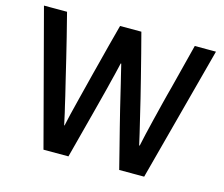

<svg xmlns="http://www.w3.org/2000/svg" viewBox="-99 -832 1125 965"><g transform="rotate(15 463.0 -350.0)"><path d="M911.1 -700.2 725.1 0H595.2Q585 -41.5 566.7 -112.8Q548.3 -184.1 542 -210Q529.3 -258.8 520.5 -296.4Q510.7 -337.9 500 -381.8Q496.6 -396 490.5 -421.6Q484.4 -447.3 481.4 -458.5Q474.6 -485.8 466.8 -519H463.9Q463.9 -518.6 458.5 -495.6Q453.1 -472.7 449.7 -458.5Q446.8 -447.3 440.4 -421.6Q434.1 -396 430.7 -381.8Q421.9 -346.2 408.7 -296.4Q404.8 -282.2 397.5 -253.2Q390.1 -224.1 386.2 -210Q380.9 -189.9 331.1 0H201.2L16.1 -700.2H136.2Q170.9 -564.9 192.9 -473.1Q210.9 -396.5 215.3 -379.4Q227.1 -332 237.3 -288.6Q241.2 -271.5 248 -242.2Q254.9 -212.9 256.3 -207.5Q262.7 -180.2 270 -145H272Q275.9 -163.6 286.1 -207.5Q293.5 -238.8 306.2 -288.6Q324.7 -361.8 329.1 -379.4Q333.5 -397.9 342.3 -431.9Q351.1 -465.8 353 -473.1Q384.3 -596.7 412.1 -700.2H522.9Q549.8 -598.6 582 -470.2Q595.2 -418.9 605.5 -376Q620.1 -316.4 627.4 -284.7Q641.6 -225.6 646.5 -205.1Q653.3 -176.8 660.2 -145H663.1Q672.9 -191.4 676.3 -205.1Q681.2 -225.6 695.3 -284.7Q699.2 -300.3 706.8 -331.3Q714.4 -362.3 717.8 -376Q722.2 -394 730.7 -426.8Q739.3 -459.5 742.2 -470.2Q785.2 -640.1 800.8 -700.2Z"/></g></svg>

Font: Post Grotesk Medium
Style: Medium
Weight: 500
Version: Version 1.0